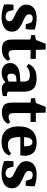

<svg xmlns="http://www.w3.org/2000/svg" viewBox="894 -1480 597 2424"><g transform="rotate(90 1192.0 -268.5)"><path d="M38 -22Q34 -51 35 -82Q36 -113 40 -141H106L121 -87Q126 -67 138 -58Q146 -53 160 -47Q174 -41 193 -41Q220 -41 234.5 -56Q249 -71 249 -91Q249 -111 234 -124Q219 -137 194 -149Q169 -161 138 -176Q94 -199 66.5 -227Q39 -255 39 -303Q39 -360 81 -396.5Q123 -433 211 -433Q247 -433 286.5 -426Q326 -419 354 -408Q356 -382 354.5 -352Q353 -322 348 -295H287L271 -346Q268 -357 264.5 -362.5Q261 -368 253 -372Q243 -378 232.5 -381Q222 -384 211 -384Q189 -384 175 -371.5Q161 -359 161 -337Q161 -318 173 -305Q185 -292 204.5 -282Q224 -272 247 -262Q282 -247 312.5 -229.5Q343 -212 361.5 -186.5Q380 -161 380 -121Q380 -56 328 -23Q276 10 197 10Q151 10 110 0Q69 -10 38 -22Z M480 -354 424 -364V-412L470 -421Q480 -423 484 -427.5Q488 -432 492 -441L533 -547H606L610 -423H724V-356H612V-151Q612 -110 624 -94.5Q636 -79 661 -79Q675 -79 692 -84Q709 -89 723 -101L748 -73Q730 -33 691 -13.5Q652 6 602 6Q564 6 536.5 -5.5Q509 -17 494.5 -45Q480 -73 480 -122Z M897 8Q842 8 809 -21Q776 -50 776 -98Q776 -138 798.5 -165Q821 -192 858 -206.5Q895 -221 937 -223L1032 -228V-180L971 -176Q936 -175 923 -157Q910 -139 910 -113Q910 -88 920 -76Q930 -64 953 -64Q976 -64 996 -73.5Q1016 -83 1029 -99L1039 -71Q1020 -33 983 -12.5Q946 8 897 8ZM788 -331Q806 -378 851.5 -405.5Q897 -433 971 -433Q1060 -433 1099 -392.5Q1138 -352 1138 -272V-83Q1138 -63 1157 -61L1193 -56V-7Q1178 -3 1153.5 2Q1129 7 1107 7Q1069 7 1044 -9.5Q1019 -26 1011 -69V-270Q1011 -314 990.5 -331Q970 -348 932 -348Q899 -348 870.5 -337.5Q842 -327 818 -305Z M1276 -354 1220 -364V-412L1266 -421Q1276 -423 1280 -427.5Q1284 -432 1288 -441L1329 -547H1402L1406 -423H1520V-356H1408V-151Q1408 -110 1420 -94.5Q1432 -79 1457 -79Q1471 -79 1488 -84Q1505 -89 1519 -101L1544 -73Q1526 -33 1487 -13.5Q1448 6 1398 6Q1360 6 1332.5 -5.5Q1305 -17 1290.5 -45Q1276 -73 1276 -122Z M1576 -208Q1576 -318 1629.5 -375.5Q1683 -433 1782 -433Q1869 -433 1908 -392Q1947 -351 1947 -288Q1947 -273 1945.5 -257Q1944 -241 1941 -227H1666V-275H1827Q1828 -280 1828 -284Q1828 -288 1828 -294Q1828 -332 1815 -356Q1802 -380 1773 -380Q1744 -380 1727 -348.5Q1710 -317 1710 -231Q1710 -175 1719 -139.5Q1728 -104 1750.5 -87Q1773 -70 1811 -70Q1841 -70 1869 -80Q1897 -90 1916 -111L1944 -90Q1930 -41 1883.5 -15.5Q1837 10 1771 10Q1704 10 1661 -16.5Q1618 -43 1597 -92Q1576 -141 1576 -208Z M2015 -22Q2011 -51 2012 -82Q2013 -113 2017 -141H2083L2098 -87Q2103 -67 2115 -58Q2123 -53 2137 -47Q2151 -41 2170 -41Q2197 -41 2211.5 -56Q2226 -71 2226 -91Q2226 -111 2211 -124Q2196 -137 2171 -149Q2146 -161 2115 -176Q2071 -199 2043.5 -227Q2016 -255 2016 -303Q2016 -360 2058 -396.5Q2100 -433 2188 -433Q2224 -433 2263.5 -426Q2303 -419 2331 -408Q2333 -382 2331.5 -352Q2330 -322 2325 -295H2264L2248 -346Q2245 -357 2241.5 -362.5Q2238 -368 2230 -372Q2220 -378 2209.5 -381Q2199 -384 2188 -384Q2166 -384 2152 -371.5Q2138 -359 2138 -337Q2138 -318 2150 -305Q2162 -292 2181.5 -282Q2201 -272 2224 -262Q2259 -247 2289.5 -229.5Q2320 -212 2338.5 -186.5Q2357 -161 2357 -121Q2357 -56 2305 -23Q2253 10 2174 10Q2128 10 2087 0Q2046 -10 2015 -22Z"/></g></svg>

Font: Yrsa
Style: Regular
Weight: 400
Designer: Anna Giedrys (Yrsa+Rasa design), David Brezina (Yrsa art-direction, Rasa art-direction, design)
Foundry: Rosetta Type Foundry
Version: Version 2.004